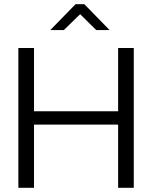

<svg xmlns="http://www.w3.org/2000/svg" viewBox="-20 -900 729 920"><path d="M68 -670V0H143V-303H546V0H621V-670H546V-367H143V-670ZM221 -756H286L364 -832L441 -756H505L384 -880H342Z"/></svg>

Font: LT Wave Alt Light
Style: Regular
Weight: 300
Designer: Daniel Lyons
Version: Version 2.5 (Glyphs App)